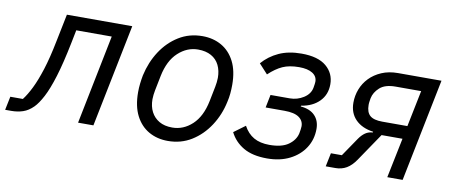

<svg xmlns="http://www.w3.org/2000/svg" viewBox="-100 -732 2243 949"><g transform="rotate(10 1021.5 -258.0)"><path d="M-46 0 -32 -68H31Q51 -94 70.5 -133.5Q90 -173 109 -232.5Q128 -292 145 -378L173 -516H501L397 0H320L410 -448H232L219 -383Q198 -278 177 -210Q156 -142 135 -102Q114 -62 94 -42Q70 -18 43 -9Q16 0 -16 0Z M772 12Q718 12 676 -12Q634 -36 610 -83Q586 -130 586 -200Q586 -222 588.5 -243.5Q591 -265 595 -286Q610 -354 645.5 -408.5Q681 -463 733.5 -495.5Q786 -528 852 -528Q906 -528 948 -504Q990 -480 1014 -433Q1038 -386 1038 -316Q1038 -294 1036 -272.5Q1034 -251 1029 -230Q1015 -163 979 -108Q943 -53 890.5 -20.5Q838 12 772 12ZM782 -57Q838 -57 882 -98Q926 -139 942 -218L957 -293Q959 -304 960.5 -315.5Q962 -327 962 -338Q962 -374 948.5 -401.5Q935 -429 908 -444Q881 -459 842 -459Q787 -459 742.5 -418Q698 -377 682 -298L667 -223Q665 -212 663.5 -200.5Q662 -189 662 -178Q662 -142 676 -115Q690 -88 716.5 -72.5Q743 -57 782 -57Z M1270 12Q1197 12 1151.5 -14.5Q1106 -41 1083 -87L1140 -129Q1160 -92 1191.5 -74Q1223 -56 1270 -56Q1332 -56 1365 -79.5Q1398 -103 1406 -137Q1408 -147 1409.5 -157.5Q1411 -168 1411 -174Q1411 -202 1387.5 -218.5Q1364 -235 1315 -235H1220L1233 -300H1329Q1367 -300 1398.5 -320Q1430 -340 1436 -372Q1438 -383 1439 -391Q1440 -399 1440 -403Q1440 -430 1416 -445Q1392 -460 1349 -460Q1300 -460 1266.5 -445Q1233 -430 1198 -397L1154 -445Q1188 -484 1236 -506Q1284 -528 1349 -528Q1432 -528 1473.5 -493Q1515 -458 1515 -403Q1515 -351 1481.5 -317Q1448 -283 1391 -274L1390 -270Q1437 -266 1461.5 -240.5Q1486 -215 1486 -174Q1486 -121 1459 -79Q1432 -37 1383.5 -12.5Q1335 12 1270 12Z M1563 0 1577 -68H1632L1696 -162Q1710 -182 1726 -193Q1742 -204 1763 -205L1764 -209Q1707 -217 1675 -249.5Q1643 -282 1643 -334Q1643 -369 1655.5 -401.5Q1668 -434 1692.5 -459.5Q1717 -485 1753 -500.5Q1789 -516 1835 -516H2053L1949 0H1872L1913 -200H1808L1713 -60Q1692 -29 1667.5 -14.5Q1643 0 1611 0ZM1963 -448H1835Q1782 -448 1755.5 -424Q1729 -400 1723 -370Q1722 -363 1720.5 -354Q1719 -345 1719 -336Q1719 -299 1738 -282.5Q1757 -266 1800 -266H1926Z"/></g></svg>

Font: IBM Plex Sans
Style: Italic
Weight: 400
Italic angle: -11.31°
Designer: Mike Abbink, Paul van der Laan, Pieter van Rosmalen
Foundry: Bold Monday
Version: Version 3.201